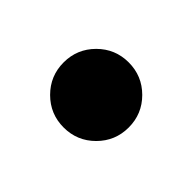

<svg xmlns="http://www.w3.org/2000/svg" viewBox="-47 -152 221 221"><g transform="rotate(-45 63.0 -42.0)"><path d="M101.5 -79.5Q117 -64 117 -42Q117 -20 101.5 -4.5Q86 11 64 11Q42 11 26.5 -4.5Q11 -20 11 -42Q11 -64 26.5 -79.5Q42 -95 64 -95Q86 -95 101.5 -79.5Z"/></g></svg>

Font: Timtura
Style: Regular
Weight: 400
Version: Version 1.0